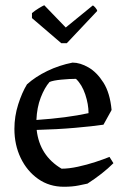

<svg xmlns="http://www.w3.org/2000/svg" viewBox="-20 -701 488 733"><path d="M224 12Q168 12 125.5 -18Q83 -48 59 -98Q35 -148 35 -209Q35 -257 49.5 -302.5Q64 -348 83 -379Q115 -408 160.5 -430Q206 -452 257 -462Q286 -462 318 -443.5Q350 -425 375 -385.5Q400 -346 406 -281L375 -225Q335 -219 266.5 -213Q198 -207 120 -205Q131 -107 215 -57Q243 -57 277.5 -64.5Q312 -72 344 -82.5Q376 -93 398 -102L413 -78Q373 -38 314 0Q305 2 280.5 7Q256 12 224 12ZM119 -243Q236 -251 318 -269Q318 -303 305.5 -340.5Q293 -378 270 -400Q246 -400 214.5 -397Q183 -394 169 -388Q150 -366 135.5 -328.5Q121 -291 119 -243ZM214 -536 102 -632V-651Q114 -661 128 -669.5Q142 -678 149 -681L231 -596L334 -680Q337 -680 344 -672Q351 -664 351 -659L235 -536Z"/></svg>

Font: Labrada
Style: Regular
Weight: 400
Designer: Mercedes Jáuregui
Foundry: Omnibus-Type Team
Version: Version 1.000; ttfautohint (v1.8.4.7-5d5b)